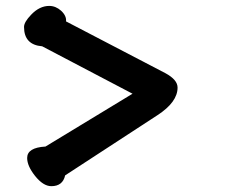

<svg xmlns="http://www.w3.org/2000/svg" viewBox="-20 -631 768 656"><path d="M432.8 -310.8 124.1 -472.8Q62.1 -477.9 62.1 -539Q62.1 -555.4 86.2 -580.5Q114.9 -610.8 148.2 -610.8Q170.3 -610.8 188.7 -594.4Q207.7 -576.9 205.6 -557.9L545.1 -381Q586.7 -358.5 586.7 -331.8Q586.7 -282.1 517.9 -237.4L202.6 -31.8Q194.4 5.1 155.4 5.1Q127.7 5.1 99.5 -30.3Q72.8 -64.1 72.8 -91.3Q72.8 -126.7 135.4 -130.3Z"/></svg>

Font: Myanmar Handwriting
Style: Regular
Weight: 400
Designer: Khon Soe Zaw Thu
Foundry: PaOh Unicode khonsoezawthu@gmail.com and @hotmail.com
Version: Version 1.30 November 9, 2016